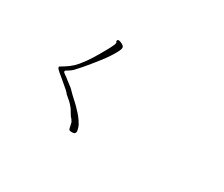

<svg xmlns="http://www.w3.org/2000/svg" viewBox="-129 -1112 1758 1504"><g transform="rotate(30 750.0 -360.0)"><path d="M414.1 -216.8Q401.4 -227.5 346.7 -274.4Q321.3 -295.9 299.8 -313.5Q289.1 -322.3 281.2 -331.1Q273.4 -339.8 273.4 -346.7Q273.4 -351.6 277.3 -354.5Q279.3 -356.4 285.2 -358.4Q320.3 -378.9 348.6 -400.4Q377 -421.9 401.4 -451.2Q439.5 -497.1 470.7 -547.4Q502 -597.7 530.3 -649.4Q534.2 -657.2 541 -668.5Q547.9 -679.7 553.7 -693.4Q560.5 -705.1 564.9 -716.8Q569.3 -728.5 569.3 -738.3L570.3 -739.3Q567.4 -740.2 565.4 -742.2Q565.4 -743.2 564.9 -743.2Q564.5 -743.2 564.5 -744.1Q563.5 -744.1 563.5 -751Q564.5 -763.7 578.1 -763.7Q584 -762.7 593.3 -759.8Q602.5 -756.8 610.8 -752Q619.1 -747.1 625 -740.7Q630.9 -734.4 630.9 -725.6Q629.9 -710 615.7 -683.6Q601.6 -657.2 580.6 -625.5Q559.6 -593.8 532.7 -559.6Q505.9 -525.4 481 -494.6Q456.1 -463.9 434.1 -438.5Q412.1 -413.1 399.4 -400.4Q380.9 -377 346.7 -357.4Q344.7 -355.5 343.3 -355Q341.8 -354.5 338.9 -352.5Q335 -350.6 333.5 -349.1Q332 -347.7 330.1 -345.7Q329.1 -342.8 329.1 -336.9V-335Q339.8 -324.2 356.4 -313.5Q373 -302.7 381.8 -293.9L436.5 -252L477.5 -210.9Q499 -190.4 521.5 -170.4Q543.9 -150.4 563.5 -127.9Q585 -106.4 602.1 -84Q619.1 -61.5 634.8 -34.2Q638.7 -27.3 643.1 -13.7Q647.5 0 649.4 11.2Q651.4 22.5 647.5 31.2Q643.6 40 634.8 42Q626 43.9 619.1 43.9Q612.3 43.9 603.5 43Q594.7 42 590.8 35.2Q586.9 28.3 583 5.9Q579.1 -14.6 576.2 -23.4Q575.2 -26.4 564.5 -42Q562.5 -43.9 559.6 -48.3Q556.6 -52.7 552.7 -55.7Q549.8 -59.6 546.9 -63Q543.9 -66.4 543 -70.3Q538.1 -76.2 534.7 -83Q531.2 -89.8 527.3 -95.7Q522.5 -101.6 520.5 -107.4Q517.6 -111.3 515.6 -114.3Q513.7 -117.2 510.7 -120.1Q496.1 -139.6 477.5 -156.7Q459 -173.8 440.4 -188.5Q436.5 -190.4 434.1 -193.8Q431.6 -197.3 428.7 -201.2Z"/></g></svg>

Font: ToneOZ-YinPZ-Tsuipita-TC
Style: Regular
Weight: 400
Designer: ÂÆ£ÂøóÂáåJeffrey Xuan(jeffreyx@gmail.com, ToneOZ.com) ÈòøÂù§(cjkFonts)
Foundry: ToneOZ
Version: Version 0.24071